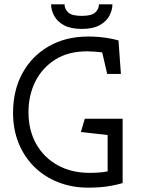

<svg xmlns="http://www.w3.org/2000/svg" viewBox="-20 -859 647 883"><path d="M386 4Q311 4 247.5 -21Q184 -46 137.5 -92Q91 -138 65.5 -201Q40 -264 40 -340Q40 -443 83 -522Q126 -601 204 -646Q282 -691 386 -691Q411 -691 434.5 -689Q458 -687 481 -683Q504 -679 525 -673L536 -519H473L450 -618Q435 -620 415 -621.5Q395 -623 381 -623Q294 -623 234 -585Q174 -547 142.5 -484Q111 -421 111 -343Q111 -260 146.5 -197Q182 -134 245.5 -99Q309 -64 392 -64Q411 -64 434 -65.5Q457 -67 475 -71V-238L352 -252L370 -313H544V-17Q520 -10 493.5 -5Q467 0 440 2Q413 4 386 4ZM356 -726Q305 -726 274 -743Q243 -760 229 -786.5Q215 -813 215 -839H277Q277 -817 294 -801.5Q311 -786 356 -786Q401 -786 418 -801.5Q435 -817 435 -839H497Q497 -813 483 -786.5Q469 -760 438 -743Q407 -726 356 -726Z"/></svg>

Font: Kreon Light
Style: Regular
Weight: 300
Designer: Julia Petretta
Foundry: Julia Petretta and Eli Heuer
Version: Version 2.002